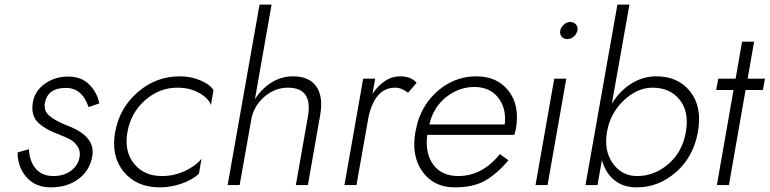

<svg xmlns="http://www.w3.org/2000/svg" viewBox="-20 -800 3327 830"><path d="M105 -155Q107 -105 133.5 -72Q160 -39 212 -39Q256 -39 287 -62Q318 -85 324 -121Q329 -147 315 -167.5Q301 -188 282 -198Q263 -208 229 -221Q171 -243 142 -273Q113 -303 122 -358Q131 -408 174.5 -438.5Q218 -469 274 -469Q333 -469 367 -433.5Q401 -398 409 -353L363 -337Q335 -420 265 -420Q186 -420 174 -355Q168 -320 195 -298Q222 -276 274 -256Q394 -210 379 -125Q368 -62 319 -26Q270 10 200 10Q133 10 94.5 -34Q56 -78 56 -141Z M680 -39Q733 -39 780.5 -61.5Q828 -84 851 -114L840 -49Q814 -24 767 -7Q720 10 671 10Q570 10 514.5 -58Q459 -126 478 -230Q497 -334 576 -402Q655 -470 756 -470Q805 -470 845.5 -453Q886 -436 903 -411L892 -346Q881 -376 840.5 -398.5Q800 -421 747 -421Q669 -421 607.5 -367Q546 -313 531 -230Q516 -147 559 -93Q602 -39 680 -39Z M1311 -296Q1333 -421 1225 -421Q1170 -421 1126 -384.5Q1082 -348 1068 -293L1016 0H964L1102 -780H1154L1082 -371Q1111 -417 1154 -443.5Q1197 -470 1246 -470Q1317 -470 1347.5 -426Q1378 -382 1364 -302L1311 0H1259Z M1744 -399Q1716 -421 1688 -421Q1601 -421 1573 -294L1521 0H1469L1550 -460H1602L1590 -394Q1642 -470 1709 -470Q1757 -470 1781 -442Z M2162 -262Q2170 -332 2133.5 -378Q2097 -424 2030 -424Q1964 -424 1908.5 -380Q1853 -336 1836 -262ZM1827 -217Q1817 -136 1853.5 -87.5Q1890 -39 1961 -39Q2065 -39 2141 -134L2178 -107Q2131 -51 2079.5 -20.5Q2028 10 1946 10Q1855 10 1806 -58.5Q1757 -127 1776 -231Q1784 -271 1792 -291Q1823 -372 1890 -421Q1957 -470 2039 -470Q2130 -470 2179 -406.5Q2228 -343 2210 -242Q2209 -237 2206.5 -228Q2204 -219 2203 -217Z M2445 -705Q2461 -705 2470 -694Q2479 -683 2476 -668Q2473 -653 2460.5 -642Q2448 -631 2432 -631Q2416 -631 2407.5 -642Q2399 -653 2402 -668Q2405 -683 2417.5 -694Q2430 -705 2445 -705ZM2376 -460H2428L2347 0H2295Z M2732 10Q2674 10 2635.5 -21.5Q2597 -53 2582 -108L2563 0H2511L2649 -780H2701L2625 -352Q2659 -407 2709 -438.5Q2759 -470 2817 -470Q2912 -470 2964 -404Q3016 -338 2997 -230Q2978 -122 2902.5 -56Q2827 10 2732 10ZM2801 -421Q2735 -421 2676.5 -366Q2618 -311 2604 -230Q2590 -149 2629 -94Q2668 -39 2734 -39Q2809 -39 2869.5 -91Q2930 -143 2945 -230Q2960 -317 2918 -369Q2876 -421 2801 -421Z M3188 -620H3240L3212 -460H3287L3278 -411H3203L3131 0H3079L3151 -411H3076L3085 -460H3160Z"/></svg>

Font: Renner* Light
Style: Light Italic
Weight: 300
Italic angle: -10°
Version: Version 003.000 ; ttfautohint (v0.97) -l 8 -r 50 -G 200 -x 1